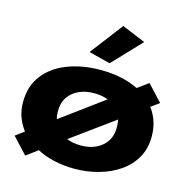

<svg xmlns="http://www.w3.org/2000/svg" viewBox="-114 -889 985 1010"><g transform="rotate(15 378.5 -384.0)"><path d="M112 12 31 -75 78 -110Q55 -140 41.5 -176.5Q28 -213 28 -257Q28 -345 74.5 -405Q121 -465 201 -495.5Q281 -526 379 -526Q499 -526 586 -483L645 -526L726 -439L681 -406Q704 -376 716.5 -338.5Q729 -301 729 -257Q729 -191 700.5 -141Q672 -91 622.5 -57Q573 -23 510 -5.5Q447 12 379 12Q323 12 270.5 0.5Q218 -11 174 -34ZM218 -252Q218 -233 223 -216L454 -386Q421 -399 379 -399Q307 -399 262.5 -361.5Q218 -324 218 -262ZM379 -115Q451 -115 495 -153Q539 -191 539 -252V-262Q539 -281 535 -298L303 -129Q337 -115 379 -115ZM415 -572 298 -602 434 -780 562 -727Z"/></g></svg>

Font: Special Gothic Extended Bold
Style: Regular
Weight: 700
Width: 7
Designer: Alistair McCready
Foundry: Monolith
Version: Version 1.000; ttfautohint (v1.8.4.7-5d5b)